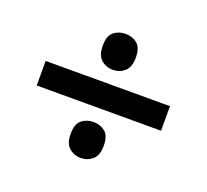

<svg xmlns="http://www.w3.org/2000/svg" viewBox="-90 -701 753 698"><g transform="rotate(20 286.0 -352.0)"><path d="M45 -305V-400H526V-305ZM285 -112Q259 -112 240 -128.5Q221 -145 221 -182Q221 -221 240 -236Q259 -251 285 -251Q311 -251 330 -236Q349 -221 349 -182Q349 -145 330 -128.5Q311 -112 285 -112ZM285 -453Q259 -453 240 -469.5Q221 -486 221 -523Q221 -562 240 -577Q259 -592 285 -592Q311 -592 330 -577Q349 -562 349 -523Q349 -486 330 -469.5Q311 -453 285 -453Z"/></g></svg>

Font: Noto Sans Adlam Unjoined SemiBold
Style: Regular
Weight: 600
Version: Version 3.001